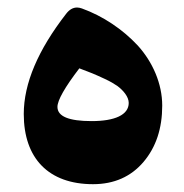

<svg xmlns="http://www.w3.org/2000/svg" viewBox="-20 -483 481 501"><path d="M222.7 -2.4C277.8 -2.4 321.8 -22 354.5 -60.5C387.2 -99.1 403.3 -147.9 403.3 -207.5C403.3 -264.6 378.4 -321.3 339.4 -364.3C299.8 -406.7 249 -440.9 193.8 -460.9C189.5 -462.4 185.1 -463.4 181.2 -463.4C170.4 -463.4 161.1 -458 152.8 -447.3C79.1 -352.5 42 -265.1 42 -185.5C42 -69.8 106.9 -2.4 222.7 -2.4ZM187 -304.7C216.8 -293.5 224.6 -290.5 253.9 -276.9C267.6 -270.5 278.3 -264.2 286.1 -258.8C301.8 -247.1 315.9 -230.5 315.9 -214.4C315.9 -183.1 279.3 -167 219.2 -167C159.7 -167 129.9 -179.2 129.9 -204.1C129.9 -221.2 148.9 -254.9 187 -304.7Z"/></svg>

Font: Sahel
Style: Bold
Weight: 700
Foundry: Saber Rastikerdar (saber.rastikerdar@gmail.com)
Version: Version 3.4.0